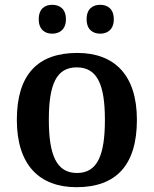

<svg xmlns="http://www.w3.org/2000/svg" viewBox="-20 -768 639 798"><path d="M397 -628C426 -628 453 -645 453 -688C453 -732 426 -748 397 -748C366 -748 340 -732 340 -688C340 -645 366 -628 397 -628ZM197 -628C227 -628 254 -645 254 -688C254 -732 227 -748 197 -748C167 -748 141 -732 141 -688C141 -645 167 -628 197 -628ZM298 10C463 10 549 -82 549 -270C549 -457 455 -548 301 -548C136 -548 50 -457 50 -270C50 -82 144 10 298 10ZM300 -49C214 -49 183 -125 183 -270C183 -415 213 -488 299 -488C385 -488 416 -415 416 -270C416 -125 386 -49 300 -49Z"/></svg>

Font: Noto Serif Semi
Style: Regular
Weight: 600
Designer: Monotype Design Team
Foundry: Monotype Imaging Inc.
Version: Version 1.002